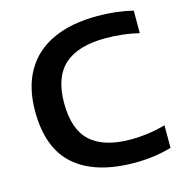

<svg xmlns="http://www.w3.org/2000/svg" viewBox="-111 -851 916 962"><g transform="rotate(-15 347.0 -370.5)"><path d="M54.5 -368.5Q54.5 -492 104 -577.2Q153.5 -662.5 248.5 -706Q343.5 -749.5 479.5 -749.5Q574 -749.5 662.5 -728.5V-611.5Q579.5 -631.5 489.5 -631.5Q346 -631.5 275.8 -568Q205.5 -504.5 205.5 -370.5Q205.5 -233.5 274.5 -171Q343.5 -108.5 481 -108.5Q573.5 -108.5 662.5 -133.5V-16.5Q574.5 9.5 472.5 9.5Q269.5 9.5 162 -83.2Q54.5 -176 54.5 -368.5Z"/></g></svg>

Font: Encode Sans Expanded SemiBold
Style: Regular
Weight: 600
Width: 7
Designer: Multiple Designers
Foundry: Impallari Type
Version: Version 2.000